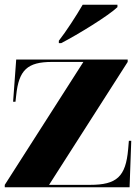

<svg xmlns="http://www.w3.org/2000/svg" viewBox="-20 -786 582 806"><path d="M227 -615V-605H237C307 -641 437 -721 473 -756V-766H327C301 -721 257 -653 227 -615ZM0 0H524L531 -195H521L518 -160C508 -44 470 -10 358 -10H186L516 -526V-536H48L35 -359H45L48 -386C59 -492 95 -526 198 -526H330L0 -10Z"/></svg>

Font: Noto Serif Display Black
Style: Regular
Weight: 900
Designer: Monotype Design Team
Foundry: Monotype Imaging Inc.
Version: Version 2.009